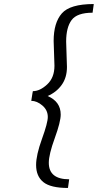

<svg xmlns="http://www.w3.org/2000/svg" viewBox="-20 -768 485 952"><path d="M141 -306 143 -316Q178 -316 214 -349.5Q250 -383 250 -442Q250 -460 248 -503Q246 -546 246 -565Q246 -655 286.5 -701.5Q327 -748 445 -748L439 -705Q362 -705 335 -668.5Q308 -632 308 -562Q308 -542 310 -498Q312 -454 312 -436Q312 -383 285.5 -346.5Q259 -310 216 -292Q281 -264 281 -200Q281 -164 251.5 -83Q222 -2 222 39Q222 121 323 121L317 164Q231 164 195 135Q159 106 159 50Q159 1 188 -79Q217 -159 217 -188Q217 -222 190 -245Q163 -268 135 -268Z"/></svg>

Font: Arsenal
Style: Italic
Weight: 400
Italic angle: -9.10001°
Designer: Andrij Shevchenko
Foundry: Stairsfor
Version: Version 2.001;PS 002.001;hotconv 1.0.88;makeotf.lib2.5.64775